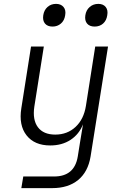

<svg xmlns="http://www.w3.org/2000/svg" viewBox="-20 -790 640 990"><path d="M90 180 100 120H259Q364 120 381 17L392 -52L408 -149Q388 -98 344 -69Q300 -40 239 -40Q158 -40 117 -92Q76 -144 90 -232L140 -550H206L157 -240Q147 -172 175.5 -134Q204 -96 265 -96Q327 -96 369.5 -135.5Q412 -175 423 -244L471 -550H537L447 17Q434 96 383 138Q332 180 249 180ZM468 -653Q442 -653 429 -668.5Q416 -684 420 -711Q424 -738 442.5 -754Q461 -770 487 -770Q512 -770 525 -754Q538 -738 533 -711Q529 -684 511.5 -668.5Q494 -653 468 -653ZM251 -653Q225 -653 212 -668.5Q199 -684 203 -711Q207 -738 225 -754Q243 -770 269 -770Q294 -770 307.5 -754Q321 -738 316 -711Q312 -684 294 -668.5Q276 -653 251 -653Z"/></svg>

Font: JetBrains Mono NL ExtraLight
Style: Italic
Weight: 200
Italic angle: -9°
Monospace: yes
Designer: Philipp Nurullin, Konstantin Bulenkov
Foundry: JetBrains
Version: Version 2.305; ttfautohint (v1.8.4.7-5d5b)